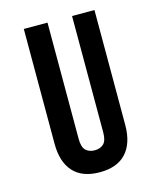

<svg xmlns="http://www.w3.org/2000/svg" viewBox="-108 -776 709 861"><g transform="rotate(-15 246.5 -345.5)"><path d="M195 -700V-160Q195 -122 210.5 -107Q226 -92 252 -92Q278 -92 293.5 -107Q309 -122 309 -160V-700H413V-167Q413 -82 371.5 -36.5Q330 9 249 9Q168 9 126.5 -36.5Q85 -82 85 -167V-700Z"/></g></svg>

Font: Bebas Neue Bold
Style: Regular
Weight: 700
Designer: Ryoichi Tsunekawa & LGV (GE)
Foundry: Free Software Foundation, Inc.
Version: Version 1.003 August 13, 2016